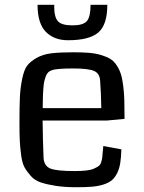

<svg xmlns="http://www.w3.org/2000/svg" viewBox="-20 -767 597 794"><path d="M60.5 0ZM495.1 -275.4Q436.5 -269.5 422.4 -268.6H156.2Q156.7 -197.8 160.2 -113.3Q162.6 -80.6 188.2 -70.1Q213.9 -59.6 288.1 -59.6Q315.9 -59.6 335.9 -61.8Q356 -64 368.4 -69.6Q380.9 -75.2 387.9 -80.3Q395 -85.4 398.4 -96.4Q401.9 -107.4 402.8 -115Q403.8 -122.6 404.8 -137.9Q405.8 -153.3 407.2 -163.1L481.9 -149.4Q481 -115.2 477.1 -91.6Q473.1 -67.9 463.9 -49.8Q454.6 -31.7 441.9 -21.2Q429.2 -10.7 407.7 -3.9Q386.2 2.9 360.4 5.1Q334.5 7.3 296.4 7.3Q247.6 7.3 211.4 1.7Q175.3 -3.9 149.7 -12.2Q124 -20.5 107.4 -39.3Q90.8 -58.1 81.3 -75.2Q71.8 -92.3 67.4 -125.5Q63 -158.7 61.8 -185.8Q60.5 -212.9 60.5 -260.7Q60.5 -328.1 62.3 -365.7Q64 -403.3 71.8 -441.2Q79.6 -479 92.8 -496.1Q106 -513.2 131.8 -527.8Q157.7 -542.5 192.9 -546.6Q228 -550.8 282.2 -550.8Q319.8 -550.8 347.2 -548.6Q374.5 -546.4 397.5 -539.6Q420.4 -532.7 435.3 -523.9Q450.2 -515.1 461.7 -498Q473.1 -481 479.2 -462.6Q485.4 -444.3 489.3 -414.1Q493.2 -383.8 494.1 -352.8Q495.1 -321.8 495.1 -275.4ZM156.7 -319.8H398.9Q397.9 -382.3 394 -434.1Q392.1 -463.9 368.4 -473.9Q344.7 -483.9 281.7 -483.9Q211.9 -483.9 193.4 -476.1Q185.1 -473.6 179 -467.5Q172.9 -461.4 168.9 -450.2Q165 -439 162.8 -429.2Q160.6 -419.4 159.4 -402.1Q158.2 -384.8 157.7 -375.2Q157.2 -365.7 157 -346.2Q156.7 -326.7 156.7 -319.8ZM135.3 -747.1H204.6Q204.1 -745.6 204.1 -741.2Q204.1 -696.3 219.5 -679.2Q234.9 -662.1 279.3 -662.1Q324.2 -662.1 339.4 -679.9Q354.5 -697.8 354.5 -747.1H423.8Q423.8 -664.6 386.5 -632.6Q349.1 -600.6 261.2 -600.6Q203.6 -600.6 169.4 -635.5Q135.3 -670.4 135.3 -747.1Z"/></svg>

Font: Coda
Style: Regular
Weight: 400
Designer: vernon adams
Foundry: vernon adams
Version: Version 2.000; ttfautohint (v0.8) -r 50 -G 200 -x